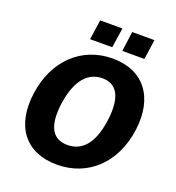

<svg xmlns="http://www.w3.org/2000/svg" viewBox="-163 -1060 1101 1200"><g transform="rotate(20 387.5 -460.0)"><path d="M445 -930H297L278 -798H425ZM658 -930H510L492 -798H639ZM350 10C556 10 708 -133 740 -360C772 -589 658 -733 454 -733C248 -733 94 -588 63 -360C31 -132 142 10 350 10ZM370 -128C279 -128 225 -191 247 -357C271 -527 344 -595 435 -595C526 -595 578 -527 555 -357C532 -191 461 -128 370 -128Z"/></g></svg>

Font: United Sans ExtraBold
Style: Italic
Weight: 800
Italic angle: -8°
Designer: Pablo Impallari, Rodrigo Fuenzalida (Modified by Dan O. Williams)
Version: Version 1.000;PS 001.000;hotconv 1.0.88;makeotf.lib2.5.64775